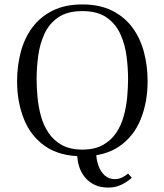

<svg xmlns="http://www.w3.org/2000/svg" viewBox="-20 -692 741 865"><path d="M351 12Q249 12 184 -33Q119 -78 88 -155Q57 -232 57 -326Q57 -395 73.5 -457.5Q90 -520 125.5 -568Q161 -616 217 -644Q273 -672 351 -672Q429 -672 485 -644Q541 -616 576.5 -568Q612 -520 628.5 -457.5Q645 -395 645 -326Q645 -232 614 -155Q583 -78 518 -33Q453 12 351 12ZM467 153Q432 153 406 140.5Q380 128 362.5 106.5Q345 85 336.5 58Q328 31 328 2H414Q414 28 423.5 54.5Q433 81 451.5 98Q470 115 497 115Q514 115 529 108Q544 101 557 90L574 109Q560 121 544 131Q528 141 509.5 147Q491 153 467 153ZM351 -18Q406 -18 443 -38.5Q480 -59 503 -93Q526 -127 537.5 -169Q549 -211 553 -254.5Q557 -298 557 -336Q557 -386 550 -439.5Q543 -493 522 -539Q501 -585 460 -613.5Q419 -642 351 -642Q283 -642 242 -613.5Q201 -585 180 -539Q159 -493 152 -439.5Q145 -386 145 -336Q145 -298 149 -254.5Q153 -211 164.5 -169Q176 -127 199 -93Q222 -59 259 -38.5Q296 -18 351 -18Z"/></svg>

Font: Frank Ruhl Libre Light
Style: Regular
Weight: 300
Designer: Yanek Iontef
Foundry: Fontef
Version: Version 6.003;gftools[0.9.30]